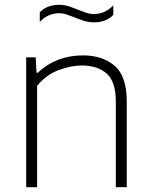

<svg xmlns="http://www.w3.org/2000/svg" viewBox="-20 -779 629 799"><path d="M89 0V-540.5H128.5L132 -476H136.5Q214.5 -548.5 325 -548.5Q406.5 -548.5 457 -505.2Q507.5 -462 507.5 -357V0H462V-356.5Q462 -439.5 423.8 -473Q385.5 -506.5 320 -506.5Q276 -506.5 224.5 -487.5Q173 -468.5 134.5 -422V0ZM370.5 -686Q349 -686 329 -692.5Q309 -699 291 -706.5Q274 -713 258 -718.5Q242 -724 226.5 -724Q180 -724 145.5 -688V-728Q175.5 -759 226.5 -759Q248 -759 268 -752.2Q288 -745.5 306 -738Q323 -731.5 339 -726Q355 -720.5 370.5 -720.5Q417 -720.5 451.5 -756.5V-717Q421.5 -686 370.5 -686Z"/></svg>

Font: Encode Sans SemiExpanded SemiExpanded ExtraLight
Style: Regular
Weight: 200
Width: 6
Designer: Multiple Designers
Foundry: Impallari Type
Version: Version 3.000; ttfautohint (v1.8.3) -l 8 -r 50 -G 200 -x 14 